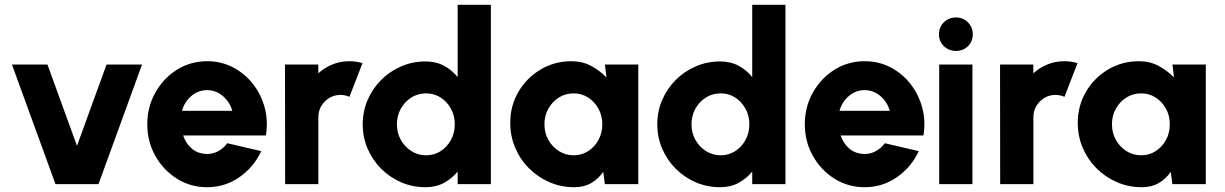

<svg xmlns="http://www.w3.org/2000/svg" viewBox="-20 -770 5122 803"><path d="M392 0H212L30 -500H178.5L302 -160L425.5 -500H574Z M846 13Q777 13 720.2 -22.5Q663.5 -58 629.8 -117.8Q596 -177.5 596 -250.5Q596 -323 629.8 -383Q663.5 -443 720.2 -478.5Q777 -514 846 -514Q905.5 -514 954.8 -488.2Q1004 -462.5 1038.2 -418.5Q1072.5 -374.5 1087.2 -319Q1102 -263.5 1092 -203.5H746Q756.5 -171 781.5 -149Q806.5 -127 846 -126Q871.5 -126 893.2 -138Q915 -150 930.5 -171L1072.5 -138Q1042 -71.5 981.5 -29.2Q921 13 846 13ZM741 -306.5H951.5Q941 -343.5 912.2 -368.2Q883.5 -393 846 -393Q809 -393 780.2 -368.5Q751.5 -344 741 -306.5Z M1172.5 0 1172 -500H1311L1311.5 -463.5Q1337 -487 1370.2 -500.5Q1403.5 -514 1441 -514Q1468.5 -514 1496 -506L1441.5 -365Q1423.5 -373 1404.5 -373Q1366 -373 1338.8 -345.8Q1311.5 -318.5 1311.5 -280V0Z M1894 -750H2033V0H1894V-52.5Q1870.5 -23.5 1837 -5.2Q1803.5 13 1760 13Q1705.5 13 1658 -7.5Q1610.5 -28 1574.2 -64.2Q1538 -100.5 1517.5 -148Q1497 -195.5 1497 -250Q1497 -304.5 1517.5 -352Q1538 -399.5 1574.2 -435.8Q1610.5 -472 1658 -492.5Q1705.5 -513 1760 -513Q1803.5 -513 1837 -495Q1870.5 -477 1894 -447.5ZM1762 -120.5Q1796 -120.5 1823 -138Q1850 -155.5 1866 -184.8Q1882 -214 1882 -250Q1882 -286 1866 -315.2Q1850 -344.5 1823 -362Q1796 -379.5 1762 -379.5Q1727.5 -379.5 1700 -362Q1672.5 -344.5 1656.2 -315.2Q1640 -286 1640 -250Q1640 -214 1656.5 -184.8Q1673 -155.5 1700.8 -138Q1728.5 -120.5 1762 -120.5Z M2510 -500H2649.5V0H2509.5L2503 -51.5Q2483.5 -22.5 2453.2 -4.8Q2423 13 2382.5 13Q2326.5 13 2278 -8Q2229.5 -29 2192.5 -66Q2155.5 -103 2134.8 -151.8Q2114 -200.5 2114 -256.5Q2114 -327.5 2148.2 -386Q2182.5 -444.5 2240.8 -479.2Q2299 -514 2370 -514Q2415.5 -514 2452 -494.5Q2488.5 -475 2516.5 -446ZM2379 -120.5Q2413 -120.5 2440 -138Q2467 -155.5 2483 -184.8Q2499 -214 2499 -250Q2499 -286 2483 -315.2Q2467 -344.5 2440 -362Q2413 -379.5 2379 -379.5Q2344.5 -379.5 2317 -362Q2289.5 -344.5 2273.2 -315.2Q2257 -286 2257 -250Q2257 -214 2273.5 -184.8Q2290 -155.5 2317.8 -138Q2345.5 -120.5 2379 -120.5Z M3126 -750H3265V0H3126V-52.5Q3102.5 -23.5 3069 -5.2Q3035.5 13 2992 13Q2937.5 13 2890 -7.5Q2842.5 -28 2806.2 -64.2Q2770 -100.5 2749.5 -148Q2729 -195.5 2729 -250Q2729 -304.5 2749.5 -352Q2770 -399.5 2806.2 -435.8Q2842.5 -472 2890 -492.5Q2937.5 -513 2992 -513Q3035.5 -513 3069 -495Q3102.5 -477 3126 -447.5ZM2994 -120.5Q3028 -120.5 3055 -138Q3082 -155.5 3098 -184.8Q3114 -214 3114 -250Q3114 -286 3098 -315.2Q3082 -344.5 3055 -362Q3028 -379.5 2994 -379.5Q2959.5 -379.5 2932 -362Q2904.5 -344.5 2888.2 -315.2Q2872 -286 2872 -250Q2872 -214 2888.5 -184.8Q2905 -155.5 2932.8 -138Q2960.5 -120.5 2994 -120.5Z M3596 13Q3527 13 3470.2 -22.5Q3413.5 -58 3379.8 -117.8Q3346 -177.5 3346 -250.5Q3346 -323 3379.8 -383Q3413.5 -443 3470.2 -478.5Q3527 -514 3596 -514Q3655.5 -514 3704.8 -488.2Q3754 -462.5 3788.2 -418.5Q3822.5 -374.5 3837.2 -319Q3852 -263.5 3842 -203.5H3496Q3506.5 -171 3531.5 -149Q3556.5 -127 3596 -126Q3621.5 -126 3643.2 -138Q3665 -150 3680.5 -171L3822.5 -138Q3792 -71.5 3731.5 -29.2Q3671 13 3596 13ZM3491 -306.5H3701.5Q3691 -343.5 3662.2 -368.2Q3633.5 -393 3596 -393Q3559 -393 3530.2 -368.5Q3501.5 -344 3491 -306.5Z M3908 -500H4047V0H3908ZM3978 -557Q3948 -557 3927.5 -577Q3907 -597 3907 -627Q3907 -656.5 3927.5 -676.8Q3948 -697 3978 -697Q4007.5 -697 4028 -676.8Q4048.5 -656.5 4048.5 -627Q4048.5 -597 4028.5 -577Q4008.5 -557 3978 -557Z M4163 0 4162.5 -500H4301.5L4302 -463.5Q4327.5 -487 4360.8 -500.5Q4394 -514 4431.5 -514Q4459 -514 4486.5 -506L4432 -365Q4414 -373 4395 -373Q4356.5 -373 4329.2 -345.8Q4302 -318.5 4302 -280V0Z M4883.5 -500H5023V0H4883L4876.5 -51.5Q4857 -22.5 4826.8 -4.8Q4796.5 13 4756 13Q4700 13 4651.5 -8Q4603 -29 4566 -66Q4529 -103 4508.2 -151.8Q4487.5 -200.5 4487.5 -256.5Q4487.5 -327.5 4521.8 -386Q4556 -444.5 4614.2 -479.2Q4672.5 -514 4743.5 -514Q4789 -514 4825.5 -494.5Q4862 -475 4890 -446ZM4752.5 -120.5Q4786.5 -120.5 4813.5 -138Q4840.5 -155.5 4856.5 -184.8Q4872.5 -214 4872.5 -250Q4872.5 -286 4856.5 -315.2Q4840.5 -344.5 4813.5 -362Q4786.5 -379.5 4752.5 -379.5Q4718 -379.5 4690.5 -362Q4663 -344.5 4646.8 -315.2Q4630.5 -286 4630.5 -250Q4630.5 -214 4647 -184.8Q4663.5 -155.5 4691.2 -138Q4719 -120.5 4752.5 -120.5Z"/></svg>

Font: Urbanist ExtraBold
Style: Regular
Weight: 800
Designer: Corey Hu
Foundry: Corey Hu
Version: Version 1.330; ttfautohint (v1.8.4.7-5d5b)